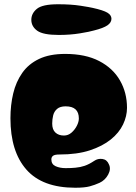

<svg xmlns="http://www.w3.org/2000/svg" viewBox="-20 -867 638 901"><path d="M333 14Q179 14 104 -71Q29 -156 29 -312Q29 -374 42 -428.5Q55 -483 84.5 -525Q114 -567 163.5 -590.5Q213 -614 286 -614Q381 -614 445.5 -580.5Q510 -547 543 -489.5Q576 -432 576 -361Q576 -322 557.5 -283Q539 -244 500 -212.5Q461 -181 401.5 -161.5Q342 -142 259 -142Q237 -142 229 -136Q221 -130 221 -119Q221 -96 241 -87Q261 -78 288 -78Q315 -78 334 -80Q357 -82 377.5 -89Q398 -96 422 -112Q439 -124 460.5 -121Q482 -118 491 -96Q502 -74 487.5 -47.5Q473 -21 447 -9Q425 1 401 7.5Q377 14 333 14ZM280 -231Q300 -231 315.5 -244.5Q331 -258 340.5 -276.5Q350 -295 350 -311Q350 -368 288 -368Q262 -368 248 -356Q234 -344 229.5 -325.5Q225 -307 225 -287Q225 -259 240 -245Q255 -231 280 -231ZM256 -703Q182 -703 154.5 -723Q127 -743 127 -774Q127 -804 153 -825.5Q179 -847 252 -847Q314 -847 358.5 -840Q403 -833 415 -830Q465 -819 484 -807.5Q503 -796 503 -779Q503 -761 484 -748Q465 -735 421 -724Q401 -718 355 -710.5Q309 -703 256 -703Z"/></svg>

Font: Matemasie
Style: Regular
Weight: 400
Designer: Adam Yeo
Version: Version 1.001; ttfautohint (v1.8.4.7-5d5b)